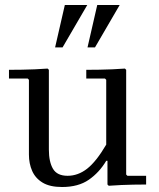

<svg xmlns="http://www.w3.org/2000/svg" viewBox="-20 -740 638 770"><path d="M486 -40 491 -35H566V0Q540 0 515.5 0.5Q491 1 466.5 2Q442 3 416 5L411 0V-95H406Q378 -48 336 -19Q294 10 229 10Q180 10 151 -7.5Q122 -25 109 -54.5Q96 -84 96 -120V-420L91 -425H16V-460Q42 -460 68 -460.5Q94 -461 119.5 -462Q145 -463 171 -465L176 -460V-140Q176 -91 192.5 -63Q209 -35 251 -35Q293 -35 329.5 -63.5Q366 -92 406 -160V-420L401 -425H326V-460Q352 -460 378 -460.5Q404 -461 429.5 -462Q455 -463 481 -465L486 -460ZM331 -550 370 -720H460L361 -550ZM201 -550 240 -720H330L231 -550Z"/></svg>

Font: Brygada 1918
Style: Regular
Weight: 400
Designer: Mateusz Machalski | Borys Kosmynka | Przemek Hoffer
Foundry: NIEPODLEGLA 2018
Version: Version 3.006